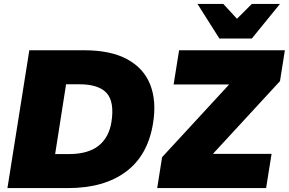

<svg xmlns="http://www.w3.org/2000/svg" viewBox="-20 -962 1477 982"><path d="M18 0 130 -705H409Q547 -705 631.5 -658.5Q716 -612 748.5 -528.5Q781 -445 763 -333Q737 -168 624.5 -84Q512 0 327 0ZM262 -174H332Q430 -174 483.5 -216Q537 -258 550 -338Q566 -441 525.5 -486Q485 -531 385 -531H318ZM784 0 809 -158 1152 -530H868L896 -705H1437L1412 -547L1069 -175H1369L1341 0ZM1102 -765 990 -942H1122L1192 -866L1268 -942H1412L1268 -765Z"/></svg>

Font: Mulish ExtraBlack
Style: Italic
Weight: 1000
Italic angle: -9°
Designer: Vernon Adams
Foundry: Vernon Adams
Version: Version 3.603; ttfautohint (v1.8.3)